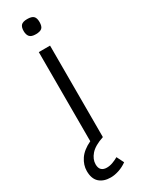

<svg xmlns="http://www.w3.org/2000/svg" viewBox="-228 -711 705 931"><g transform="rotate(-30 125.0 -245.0)"><path d="M151.9 0Q100.1 17.1 77.6 43Q55.2 68.8 55.2 97.2Q55.2 118.2 65.7 128.2Q76.2 138.2 95.2 138.2Q111.8 138.2 128.4 132.1Q145 126 160.2 117.2L180.2 157.2Q158.7 172.9 134.3 180.9Q109.9 189 87.9 189Q48.3 189 25.1 168Q2 147 2 104Q2 70.3 22.7 39.3Q43.5 8.3 88.9 -13.2V-512.2H151.9ZM165 -637.2Q165 -612.3 154.5 -603.3Q144 -594.2 120.1 -594.2Q95.2 -594.2 85.7 -605.5Q76.2 -616.7 76.2 -637.2Q76.2 -659.2 85.9 -669.2Q95.7 -679.2 120.1 -679.2Q145 -679.2 155 -669.4Q165 -659.7 165 -637.2Z"/></g></svg>

Font: Clear Sans Light
Style: Regular
Weight: 300
Foundry: Intel Corporation
Version: Version 1.00